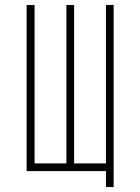

<svg xmlns="http://www.w3.org/2000/svg" viewBox="-20 -688 562 772"><path d="M437 64H406V0H87V-668H119V-31H247V-668H278V-31H406V-668H437Z"/></svg>

Font: Zector
Style: Regular
Weight: 400
Designer: GGBot
Version: 0.72